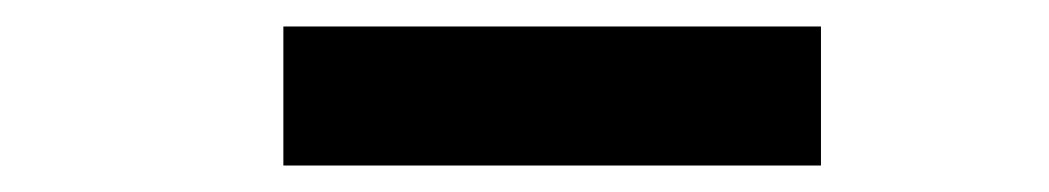

<svg xmlns="http://www.w3.org/2000/svg" viewBox="-20 -862 792 145"><path d="M600 -737H194V-842H600Z"/></svg>

Font: TypoPRO Sinkin Sans
Style: 700 Bold
Weight: 700
Designer: Keith Bates
Foundry: K-Type
Version: Sinkin Sans (version 1.0)  by Keith Bates   •   © 2014   www